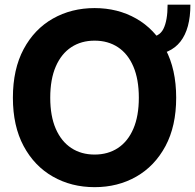

<svg xmlns="http://www.w3.org/2000/svg" viewBox="-20 -771 814 801"><path d="M679.2 -751.4H774.3Q774.3 -650.6 732.7 -597.5Q691 -544.3 607.1 -541L596 -615.2Q643.8 -615.2 661.5 -650Q679.2 -684.9 679.2 -751.4ZM374.6 9.8Q278 9.8 200.7 -34.2Q123.4 -78.1 78.6 -161.6Q33.8 -245 33.8 -363.3Q33.8 -482.3 78.6 -566Q123.4 -649.7 200.7 -693.5Q278 -737.3 374.6 -737.3Q471.4 -737.3 548.3 -693.5Q625.3 -649.7 670.2 -566Q715 -482.3 715 -363.3Q715 -244.7 670.2 -161.3Q625.3 -77.8 548.3 -34Q471.4 9.8 374.6 9.8ZM374.6 -126.2Q430.6 -126.2 472 -153.5Q513.5 -180.8 536.3 -233.7Q559.2 -286.6 559.2 -363.3Q559.2 -440.4 536.3 -493.6Q513.5 -546.8 472 -574.1Q430.6 -601.4 374.6 -601.4Q318.9 -601.4 277.4 -574.1Q235.8 -546.8 212.7 -493.6Q189.6 -440.4 189.6 -363.3Q189.6 -286.6 212.7 -233.7Q235.8 -180.8 277.4 -153.5Q318.9 -126.2 374.6 -126.2Z"/></svg>

Font: Inter Tight
Style: Regular
Weight: 400
Designer: Rasmus Andersson
Foundry: rsms
Version: Version 3.002